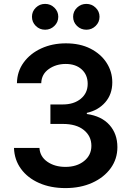

<svg xmlns="http://www.w3.org/2000/svg" viewBox="-20 -961 676 991"><path d="M317.9 9.8Q241.2 9.8 181.9 -16.4Q122.6 -42.5 88.4 -89.4Q54.2 -136.2 52.2 -197.3H183.6Q186.5 -152.3 224.6 -126Q262.7 -99.6 317.9 -99.6Q376.5 -99.6 414.1 -129.9Q451.7 -160.2 451.7 -208.5Q451.7 -258.3 412.8 -289.8Q374 -321.3 304.7 -321.3H240.2V-421.9H304.7Q361.3 -421.9 397 -451.2Q432.6 -480.5 432.6 -528.3Q432.6 -574.7 401.6 -602.8Q370.6 -630.9 319.3 -630.9Q269 -630.9 231.7 -604.5Q194.3 -578.1 192.9 -531.7H67.4Q68.4 -592.3 102.3 -638.7Q136.2 -685.1 193.1 -711.2Q250 -737.3 320.3 -737.3Q393.1 -737.3 446.8 -710Q500.5 -682.6 530 -637Q559.6 -591.3 559.6 -536.1Q559.6 -474.6 523.4 -433.1Q487.3 -391.6 428.2 -378.4V-372.6Q504.4 -361.8 545.2 -315.9Q585.9 -270 585.9 -201.7Q585.9 -140.6 551.3 -92.8Q516.6 -44.9 456.1 -17.6Q395.5 9.8 317.9 9.8ZM212.9 -807.6Q184.6 -807.6 164.8 -827.1Q145 -846.7 145 -874.5Q145 -901.9 164.8 -921.4Q184.6 -940.9 212.9 -940.9Q240.7 -940.9 260.7 -921.4Q280.8 -901.9 280.8 -874.5Q280.8 -846.7 260.7 -827.1Q240.7 -807.6 212.9 -807.6ZM425.8 -807.6Q397.5 -807.6 377.4 -827.1Q357.4 -846.7 357.4 -874.5Q357.4 -901.9 377.4 -921.4Q397.5 -940.9 425.8 -940.9Q453.6 -940.9 473.6 -921.4Q493.7 -901.9 493.7 -874.5Q493.7 -846.7 473.6 -827.1Q453.6 -807.6 425.8 -807.6Z"/></svg>

Font: Inter SemiBold
Style: Regular
Weight: 600
Designer: Rasmus Andersson
Foundry: rsms
Version: Version 4.001;git-9221beed3